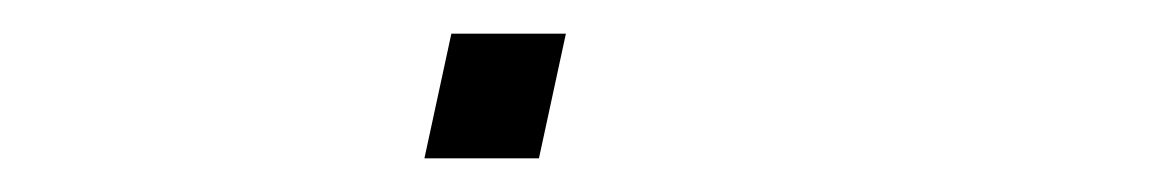

<svg xmlns="http://www.w3.org/2000/svg" viewBox="-20 -348 690 114"><path d="M248 -328H316L300 -254H232Z"/></svg>

Font: Azeret Mono Thin
Style: Italic
Weight: 100
Italic angle: -12°
Designer: Martin Vácha
Foundry: Displaay
Version: Version 1.000; Glyphs 3.0.3, build 3074